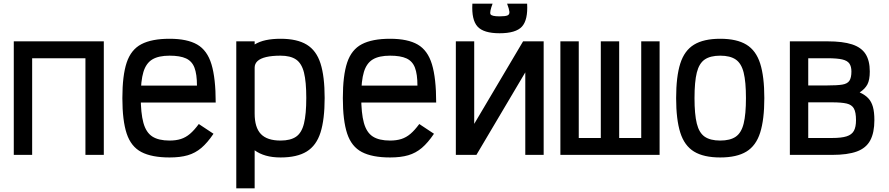

<svg xmlns="http://www.w3.org/2000/svg" viewBox="-20 -843 4840 1045"><path d="M55 0V-618H545V0H445V-526H155V0Z M903 14Q806 14 749.5 -15.5Q693 -45 669.5 -116Q646 -187 646 -309Q646 -432 669.5 -502.5Q693 -573 749.5 -602.5Q806 -632 903 -632Q999 -632 1053.5 -600.5Q1108 -569 1131 -493Q1154 -417 1154 -285H675V-377H1052Q1052 -439 1038.5 -474.5Q1025 -510 992.5 -525Q960 -540 903 -540Q843 -540 809 -519.5Q775 -499 760.5 -451Q746 -403 746 -318Q746 -227 760.5 -174.5Q775 -122 809 -100Q843 -78 903 -78Q938 -78 964.5 -86.5Q991 -95 1014 -114.5Q1037 -134 1062 -168L1142 -115Q1109 -66 1076 -38Q1043 -10 1002 2Q961 14 903 14Z M1266 182V-618H1366V-601Q1392 -617 1427 -624.5Q1462 -632 1507 -632Q1597 -632 1649.5 -600Q1702 -568 1724.5 -497.5Q1747 -427 1747 -310Q1747 -193 1724.5 -122Q1702 -51 1649.5 -18.5Q1597 14 1507 14Q1462 14 1427 4Q1392 -6 1366 -25V182ZM1507 -78Q1561 -78 1591.5 -99Q1622 -120 1634.5 -171Q1647 -222 1647 -310Q1647 -398 1634.5 -448Q1622 -498 1591.5 -519Q1561 -540 1507 -540Q1460 -540 1428.5 -532.5Q1397 -525 1381.5 -510.5Q1366 -496 1366 -475V-225Q1366 -149 1400 -113.5Q1434 -78 1507 -78Z M2103 14Q2006 14 1949.5 -15.5Q1893 -45 1869.5 -116Q1846 -187 1846 -309Q1846 -432 1869.5 -502.5Q1893 -573 1949.5 -602.5Q2006 -632 2103 -632Q2199 -632 2253.5 -600.5Q2308 -569 2331 -493Q2354 -417 2354 -285H1875V-377H2252Q2252 -439 2238.5 -474.5Q2225 -510 2192.5 -525Q2160 -540 2103 -540Q2043 -540 2009 -519.5Q1975 -499 1960.5 -451Q1946 -403 1946 -318Q1946 -227 1960.5 -174.5Q1975 -122 2009 -100Q2043 -78 2103 -78Q2138 -78 2164.5 -86.5Q2191 -95 2214 -114.5Q2237 -134 2262 -168L2342 -115Q2309 -66 2276 -38Q2243 -10 2202 2Q2161 14 2103 14Z M2461 0V-618H2561V0H2461L2827 -618H2939V0H2839V-618H2939L2573 0ZM2699 -662Q2612 -662 2579 -698.5Q2546 -735 2551 -823H2661Q2644 -778 2649.5 -766Q2655 -754 2699 -754Q2730 -754 2742 -759Q2754 -764 2752.5 -779Q2751 -794 2740 -823H2849Q2854 -735 2821 -698.5Q2788 -662 2699 -662Z M3030 0V-618H3130V-92H3250V-618H3350V-92H3470V-618H3570V0Z M3900 14Q3810 14 3757.5 -18Q3705 -50 3682.5 -121.5Q3660 -193 3660 -309Q3660 -426 3682.5 -497Q3705 -568 3757.5 -600Q3810 -632 3900 -632Q3990 -632 4042.5 -600Q4095 -568 4117.5 -497Q4140 -426 4140 -309Q4140 -193 4117.5 -121.5Q4095 -50 4042.5 -18Q3990 14 3900 14ZM3900 -78Q3954 -78 3984.5 -99Q4015 -120 4027.5 -170.5Q4040 -221 4040 -309Q4040 -398 4027.5 -448Q4015 -498 3984.5 -519Q3954 -540 3900 -540Q3846 -540 3815.5 -519Q3785 -498 3772.5 -448Q3760 -398 3760 -309Q3760 -221 3772.5 -170.5Q3785 -120 3815.5 -99Q3846 -78 3900 -78Z M4279 0V-618H4484Q4567 -618 4617.5 -601.5Q4668 -585 4691 -549Q4714 -513 4714 -454Q4714 -408 4701 -383.5Q4688 -359 4659 -340Q4688 -327 4705.5 -308.5Q4723 -290 4731 -261.5Q4739 -233 4739 -189Q4739 -121 4716.5 -79Q4694 -37 4643.5 -18.5Q4593 0 4509 0ZM4379 -92H4509Q4560 -92 4588 -101Q4616 -110 4627.5 -131Q4639 -152 4639 -189Q4639 -232 4627.5 -252.5Q4616 -273 4588 -279.5Q4560 -286 4509 -286H4379ZM4379 -378H4484Q4536 -378 4564 -382.5Q4592 -387 4603 -403.5Q4614 -420 4614 -454Q4614 -481 4603 -497Q4592 -513 4564 -519.5Q4536 -526 4484 -526H4379Z"/></svg>

Font: Victor Mono
Style: Bold
Weight: 700
Monospace: yes
Designer: Rune Bjørnerås
Version: Version 1.561;gftools[0.9.30]